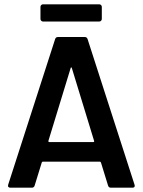

<svg xmlns="http://www.w3.org/2000/svg" viewBox="-20 -872 663 892"><path d="M482 -10 449 -117Q447 -121 444 -121H179Q176 -121 174 -117L141 -10Q138 0 128 0H28Q22 0 19 -3.5Q16 -7 18 -14L236 -690Q239 -700 249 -700H374Q384 -700 387 -690L605 -14Q606 -12 606 -9Q606 0 595 0H495Q485 0 482 -10ZM209 -212H413Q419 -212 417 -218L314 -555Q313 -559 311 -559Q309 -559 308 -555L205 -218Q204 -212 209 -212ZM180 -852H441Q446 -852 449.5 -848.5Q453 -845 453 -840V-784Q453 -779 449.5 -775.5Q446 -772 441 -772H180Q175 -772 171.5 -775.5Q168 -779 168 -784V-840Q168 -845 171.5 -848.5Q175 -852 180 -852Z"/></svg>

Font: Barlow SemiBold
Style: Regular
Weight: 600
Designer: Jeremy Tribby
Foundry: Tribby Type
Version: Version 1.422